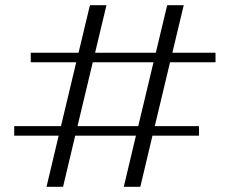

<svg xmlns="http://www.w3.org/2000/svg" viewBox="-20 -713 891 743"><path d="M638 -472 579 -225H750V-188H570L523 10H459L506 -188H271L224 10H160L207 -188H35V-225H216L275 -472H99V-509H284L328 -693H392L348 -509H583L627 -693H691L647 -509H814V-472ZM574 -472H339L280 -225H515Z"/></svg>

Font: Trirong
Style: Regular
Weight: 400
Designer: Katatrad Team
Foundry: CadsonDemak
Version: Version 1.001